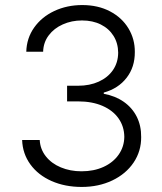

<svg xmlns="http://www.w3.org/2000/svg" viewBox="-20 -737 648 767"><path d="M68.4 -177.7H138.7Q140.6 -141.1 163.1 -112.5Q185.5 -84 222.9 -68.4Q260.3 -52.7 305.7 -52.7Q355 -52.7 393.6 -70.3Q432.1 -87.9 454.1 -119.4Q476.1 -150.9 476.6 -190.4Q476.1 -231.9 453.6 -263.9Q431.2 -295.9 389.6 -314Q348.1 -332 292 -332H248V-394.5H292Q338.4 -394.5 374.5 -410.9Q410.6 -427.2 431.2 -457Q451.7 -486.8 452.1 -526.4Q451.7 -564.5 433.6 -593.5Q415.5 -622.6 383.1 -638.9Q350.6 -655.3 307.6 -655.3Q266.1 -655.3 231 -639.6Q195.8 -624 174.6 -595.7Q153.3 -567.4 152.3 -530.3H85Q86.4 -584.5 116.5 -627Q146.5 -669.4 197 -693.1Q247.6 -716.8 308.6 -716.8Q371.6 -716.8 419.4 -691.7Q467.3 -666.5 493.2 -623.5Q519 -580.6 518.6 -529.3Q519 -469.2 485.8 -426.3Q452.6 -383.3 394.5 -367.2V-362.3Q440.4 -354 474.4 -330.3Q508.3 -306.6 526.4 -270.5Q544.4 -234.4 543.9 -189.5Q544.4 -133.3 513.7 -87.6Q482.9 -42 428.5 -16.1Q374 9.8 306.6 9.8Q239.3 9.8 185.8 -13.9Q132.3 -37.6 101.3 -80.3Q70.3 -123 68.4 -177.7Z"/></svg>

Font: Pretendard Std Light
Style: Regular
Weight: 300
Designer: Base glyphs from Inter by Rasmus Andersson; Hangeul glyphs from Noto Sans CJK(Source Han Sans) by Jang Soo-young and Kan
Foundry: Kil Hyung-jin
Version: Version 1.309